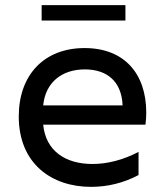

<svg xmlns="http://www.w3.org/2000/svg" viewBox="-20 -722 632 747"><path d="M334 5C398 5 461 -10 519 -41V-131C458 -99 396 -84 340 -84C234 -84 158 -135 148 -237H546C548 -253 549 -269 549 -284C549 -435 464 -535 309 -535C152 -535 53 -431 53 -269C53 -86 180 5 334 5ZM457 -312H148C157 -402 221 -452 310 -452C396 -452 453 -406 457 -312ZM142 -642H468V-702H142Z"/></svg>

Font: Chess Sans Medium
Style: Regular
Weight: 500
Designer: Wolf Bōese
Foundry: Wolf Bōese
Version: Version 7.223;Glyphs 3.3 (3306)